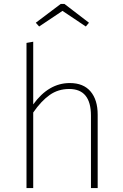

<svg xmlns="http://www.w3.org/2000/svg" viewBox="-20 -951 622 971"><path d="M296 -896 178 -817 161 -836 287 -931H306L430 -836L414 -817ZM333 -531Q402 -531 438 -488.5Q474 -446 474 -371V0H440V-366Q440 -501 330 -501Q274 -501 231 -470.5Q188 -440 148 -382V0H114V-734L148 -740V-423Q226 -531 333 -531Z"/></svg>

Font: Fira Sans UltraLight
Style: Regular
Weight: 200
Designer: Carrois Corporate & Edenspiekermann AG
Foundry: Carrois Corporate GbR & Edenspiekermann AG
Version: Version 4.106;PS 004.106;hotconv 1.0.70;makeotf.lib2.5.58329